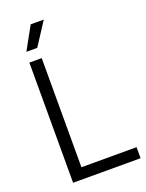

<svg xmlns="http://www.w3.org/2000/svg" viewBox="-172 -1028 843 1111"><g transform="rotate(-20 249.0 -473.0)"><path d="M79 0V-740H155V-68H494.5V0ZM84 -804.5 162 -945.5H242.5L151 -804.5Z"/></g></svg>

Font: Encode Sans Semi Condensed
Style: Regular
Weight: 400
Width: 4
Designer: Multiple Designers
Foundry: Impallari Type
Version: Version 3.000; ttfautohint (v1.8.3) -l 8 -r 50 -G 200 -x 14 